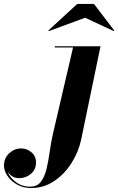

<svg xmlns="http://www.w3.org/2000/svg" viewBox="-225 -695 600 975"><path d="M207.3 -605 23.4 -537.1 20.5 -540 167.2 -675H252.2L355.2 -540L352.3 -537.1ZM-185.1 177.5Q-176.5 205.6 -145 229.2Q-113.5 252.9 -72 252.9Q-36.4 252.9 -17.2 227.7Q2 202.4 11.6 161.5Q21.2 120.6 27.8 72.8Q34.4 24.9 44.9 -20L146 -454.1H53.2V-460H285.4L187.5 12.2Q174.6 74.7 139.2 131.3Q103.8 188 50.9 223.9Q-2 259.8 -66.9 259.8Q-107.2 259.8 -138.3 242.2Q-169.4 224.6 -187.1 198.2Q-204.8 171.9 -204.8 146Q-204.8 107.7 -178.2 83.3Q-151.6 58.8 -117.9 58.8Q-87.9 58.8 -64.9 78.7Q-42 98.6 -42 130.1Q-42 165.5 -67.7 187.6Q-93.5 209.7 -127.9 209.7Q-148.9 209.7 -163.1 200Q-177.2 190.2 -185.1 177.5Z"/></svg>

Font: Bodoni* 36
Style: Bold Italic
Weight: 700
Italic angle: -13°
Version: Version 2.000; ttfautohint (v1.8.1)